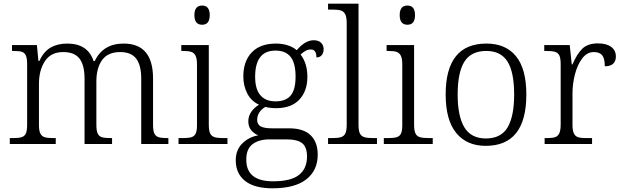

<svg xmlns="http://www.w3.org/2000/svg" viewBox="-20 -780 3371 1040"><path d="M33 -32H50Q82 -32 97.5 -37Q113 -42 120 -57Q127 -72 127 -105V-433Q127 -464 120 -479.5Q113 -495 98 -499.5Q83 -504 55 -504H45V-536H180L188 -450H193Q217 -501 254.5 -522.5Q292 -544 344 -544Q456 -544 487 -449H493Q538 -544 650 -544Q809 -544 809 -355V-105Q809 -72 816 -57Q823 -42 839 -37Q855 -32 886 -32H892V0H745V-354Q745 -426 718 -462Q691 -498 631 -498Q564 -498 533 -454.5Q502 -411 502 -340V-105Q502 -72 509 -57Q516 -42 531.5 -37Q547 -32 579 -32H587V0H438V-354Q438 -426 411 -462Q384 -498 322 -498Q256 -498 223.5 -449Q191 -400 191 -326V-102Q191 -71 199 -56Q207 -41 223 -36.5Q239 -32 271 -32H282V0H33Z M1033 -698Q1033 -750 1075 -750Q1116 -750 1116 -698Q1116 -646 1075 -646Q1033 -646 1033 -698ZM947 -32H967Q999 -32 1015.5 -36.5Q1032 -41 1039.5 -55.5Q1047 -70 1047 -102V-431Q1047 -463 1039 -478.5Q1031 -494 1016 -499Q1001 -504 972 -504H962V-536H1111V-105Q1111 -72 1118.5 -57Q1126 -42 1142.5 -37Q1159 -32 1191 -32H1212V0H947Z M1257 88Q1257 32 1292.5 -3Q1328 -38 1379 -47Q1356 -56 1340.5 -75Q1325 -94 1325 -123Q1325 -151 1341 -174Q1357 -197 1383 -213Q1341 -232 1319.5 -273.5Q1298 -315 1298 -366Q1298 -448 1343.5 -496Q1389 -544 1475 -544Q1510 -544 1540 -534Q1570 -524 1587 -508Q1633 -562 1679 -562Q1705 -562 1719 -548.5Q1733 -535 1733 -514Q1733 -494 1723 -481.5Q1713 -469 1694 -469Q1694 -512 1664 -512Q1648 -512 1636.5 -505.5Q1625 -499 1608 -485Q1645 -437 1645 -364Q1645 -287 1601.5 -240.5Q1558 -194 1475 -194Q1461 -194 1443.5 -196Q1426 -198 1417 -201Q1373 -174 1373 -130Q1373 -106 1392 -95.5Q1411 -85 1452 -85H1545Q1624 -85 1662.5 -47.5Q1701 -10 1701 58Q1701 143 1639 191.5Q1577 240 1456 240Q1358 240 1307.5 200Q1257 160 1257 88ZM1581 -365Q1581 -438 1554 -472Q1527 -506 1472 -506Q1362 -506 1362 -364Q1362 -297 1390.5 -264Q1419 -231 1472 -231Q1528 -231 1554.5 -262.5Q1581 -294 1581 -365ZM1643 68Q1643 16 1616.5 -4.5Q1590 -25 1534 -25H1439Q1383 -25 1348.5 0.5Q1314 26 1314 85Q1314 202 1459 202Q1556 202 1599.5 167.5Q1643 133 1643 68Z M1757 -32H1778Q1810 -32 1826.5 -37Q1843 -42 1850.5 -57Q1858 -72 1858 -105V-655Q1858 -687 1850 -702.5Q1842 -718 1827 -723Q1812 -728 1783 -728H1757V-760H1922V-105Q1922 -72 1929.5 -57Q1937 -42 1953.5 -37Q1970 -32 2001 -32H2022V0H1757Z M2145 -698Q2145 -750 2187 -750Q2228 -750 2228 -698Q2228 -646 2187 -646Q2145 -646 2145 -698ZM2059 -32H2079Q2111 -32 2127.5 -36.5Q2144 -41 2151.5 -55.5Q2159 -70 2159 -102V-431Q2159 -463 2151 -478.5Q2143 -494 2128 -499Q2113 -504 2084 -504H2074V-536H2223V-105Q2223 -72 2230.5 -57Q2238 -42 2254.5 -37Q2271 -32 2303 -32H2324V0H2059Z M2394 -268Q2394 -544 2615 -544Q2719 -544 2775 -475.5Q2831 -407 2831 -268Q2831 10 2611 10Q2508 10 2451 -60Q2394 -130 2394 -268ZM2765 -268Q2765 -389 2729 -446.5Q2693 -504 2614 -504Q2532 -504 2495.5 -446Q2459 -388 2459 -268Q2459 -150 2495.5 -90Q2532 -30 2612 -30Q2694 -30 2729.5 -90Q2765 -150 2765 -268Z M2930 -32H2942Q2971 -32 2986.5 -37Q3002 -42 3009.5 -58Q3017 -74 3017 -107V-433Q3017 -465 3009.5 -480Q3002 -495 2985.5 -499.5Q2969 -504 2937 -504H2928V-536H3066L3077 -431H3081Q3104 -486 3133.5 -515.5Q3163 -545 3219 -545Q3265 -545 3290.5 -526Q3316 -507 3316 -474Q3316 -449 3301.5 -435Q3287 -421 3256 -421Q3256 -463 3242 -480.5Q3228 -498 3196 -498Q3160 -498 3134 -464Q3108 -430 3094.5 -378Q3081 -326 3081 -274V-104Q3081 -72 3089 -56.5Q3097 -41 3112 -36.5Q3127 -32 3156 -32H3187V0H2930Z"/></svg>

Font: Noto Serif Light
Style: Regular
Weight: 300
Designer: Monotype Design Team
Foundry: Monotype Imaging Inc.
Version: Version 1.001